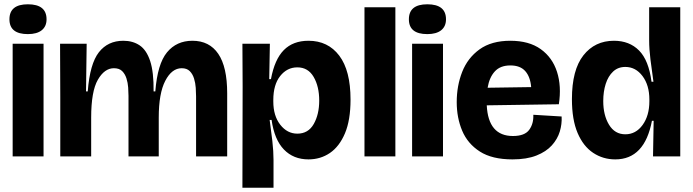

<svg xmlns="http://www.w3.org/2000/svg" viewBox="-20 -729 3230 895"><path d="M39 0V-525H183V0ZM110 -570Q24 -570 24 -639Q24 -709 110 -709Q197 -709 197 -639Q197 -606 174.5 -588Q152 -570 110 -570Z M261 0V-277L260 -525H384L381 -303H389Q399 -432 441 -485.5Q483 -539 555 -539Q599 -539 631 -517.5Q663 -496 680 -444.5Q697 -393 696 -303H704Q714 -431 758.5 -485Q803 -539 877 -539Q956 -539 997.5 -478Q1039 -417 1039 -294V0H894V-280Q894 -297 892.5 -319.5Q891 -342 884.5 -363Q878 -384 864.5 -397.5Q851 -411 827 -411Q781 -411 750.5 -352.5Q720 -294 720 -181V0H579V-282Q579 -299 577.5 -321Q576 -343 569.5 -363.5Q563 -384 549.5 -397.5Q536 -411 511 -411Q467 -411 436 -357Q405 -303 405 -181V0Z M1110 146 1111 -327 1110 -525H1238L1235 -360H1243Q1260 -452 1303 -495.5Q1346 -539 1418 -539Q1509 -539 1561.5 -469.5Q1614 -400 1614 -265Q1614 -169 1588 -107.5Q1562 -46 1518 -16Q1474 14 1418 14Q1348 14 1303.5 -32Q1259 -78 1246 -170H1237Q1244 -120 1249.5 -72Q1255 -24 1255 17V146ZM1366 -106Q1417 -106 1442.5 -151Q1468 -196 1468 -260Q1468 -326 1442 -370.5Q1416 -415 1366 -415Q1318 -415 1286 -374.5Q1254 -334 1254 -263V-256Q1254 -189 1286.5 -147.5Q1319 -106 1366 -106Z M1679 0V-695H1823V0Z M1901 0V-525H2045V0ZM1972 -570Q1886 -570 1886 -639Q1886 -709 1972 -709Q2059 -709 2059 -639Q2059 -606 2036.5 -588Q2014 -570 1972 -570Z M2369 14Q2274 14 2217 -22.5Q2160 -59 2134.5 -119.5Q2109 -180 2109 -253Q2109 -329 2134.5 -394Q2160 -459 2215.5 -499Q2271 -539 2359 -539Q2446 -539 2500.5 -500Q2555 -461 2576.5 -394Q2598 -327 2585 -243L2249 -238Q2256 -95 2371 -95Q2426 -95 2447 -124Q2468 -153 2466 -194L2598 -186Q2600 -151 2589.5 -116Q2579 -81 2552.5 -51.5Q2526 -22 2480.5 -4Q2435 14 2369 14ZM2359 -424Q2312 -424 2286.5 -396Q2261 -368 2253 -320L2456 -323Q2452 -371 2428.5 -397.5Q2405 -424 2359 -424Z M2848 14Q2791 14 2745 -16.5Q2699 -47 2672.5 -109Q2646 -171 2646 -267Q2646 -403 2699.5 -471Q2753 -539 2842 -539Q2914 -539 2959 -493.5Q3004 -448 3017 -348H3026Q3018 -403 3012 -452Q3006 -501 3006 -541V-695H3151V-196V0H3024L3027 -166H3019Q2985 14 2848 14ZM2895 -103Q2944 -103 2975.5 -146.5Q3007 -190 3007 -257V-265Q3007 -332 2975 -374.5Q2943 -417 2895 -417Q2861 -417 2838 -395.5Q2815 -374 2803.5 -338Q2792 -302 2792 -258Q2792 -192 2819 -147.5Q2846 -103 2895 -103Z"/></svg>

Font: Bricolage Grotesque 48pt Bricolage Grotesque 48pt Regular
Style: Bold
Weight: 700
Designer: Mathieu Triay
Foundry: Atelier Triay
Version: Version 1.000; ttfautohint (v1.8.4.7-5d5b);gftools[0.9.32]